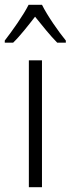

<svg xmlns="http://www.w3.org/2000/svg" viewBox="-47 -785 296 805"><path d="M129 -765H73C51 -721 4 -655 -27 -615V-606H8C38 -635 72 -679 100 -715C130 -678 163 -636 193 -606H229V-615C200 -650 151 -720 129 -765ZM129 0V-532H74V0Z"/></svg>

Font: Noto Sans Display SemiCondensed Light
Style: Regular
Weight: 300
Width: 4
Designer: Monotype Design Team
Foundry: Monotype Imaging Inc.
Version: Version 1.900